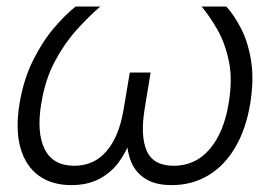

<svg xmlns="http://www.w3.org/2000/svg" viewBox="-20 -549 820 577"><path d="M194.3 7.3Q135.7 7.3 96.4 -21.2Q57.1 -49.8 41.5 -104.5Q25.9 -159.2 38.6 -237.3Q50.8 -310.1 78.9 -366.7Q106.9 -423.3 141.4 -463.9Q175.8 -504.4 207 -529.3H281.2Q246.1 -499 209.5 -458.3Q172.9 -417.5 144.3 -363.5Q115.7 -309.6 104 -237.8Q89.4 -150.9 114.3 -100.8Q139.2 -50.8 203.1 -50.8Q263.2 -50.8 300.8 -95.5Q338.4 -140.1 351.6 -221.2L370.1 -331.1H432.6L414.6 -221.2Q401.4 -140.1 421.1 -95.5Q440.9 -50.8 502 -50.8Q567.4 -50.8 610.1 -100.8Q652.8 -150.9 667 -237.8Q679.2 -309.1 668.2 -363.3Q657.2 -417.5 634.3 -458.3Q611.3 -499 585.9 -529.3H660.2Q683.6 -503.9 704.6 -463.1Q725.6 -422.4 734.6 -366.2Q743.7 -310.1 731.9 -237.3Q718.8 -159.2 686 -104.5Q653.3 -49.8 604.7 -21.2Q556.2 7.3 496.1 7.3Q447.8 7.3 418.2 -11Q388.7 -29.3 375.2 -60.3Q361.8 -91.3 360.8 -129.9H372.6Q358.9 -90.3 335.2 -59.3Q311.5 -28.3 276.6 -10.5Q241.7 7.3 194.3 7.3Z"/></svg>

Font: Inter 24pt Light
Style: Italic
Weight: 300
Italic angle: -9.3988°
Designer: Rasmus Andersson
Foundry: rsms
Version: Version 4.001;git-66647c0bb